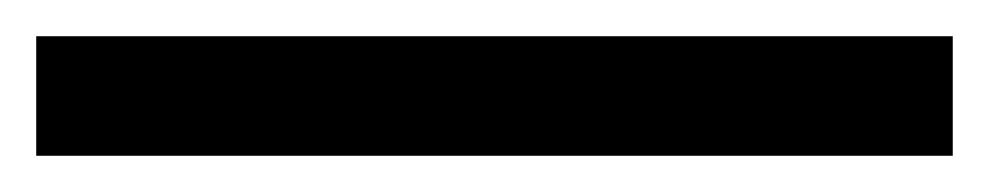

<svg xmlns="http://www.w3.org/2000/svg" viewBox="-23 -846 546 106"><path d="M503 -760H-3V-826H503Z"/></svg>

Font: Noto Sans Batak
Style: Regular
Weight: 400
Designer: Monotype Design Team
Foundry: Monotype Imaging Inc.
Version: Version 2.002; ttfautohint (v1.8.4.7-5d5b)